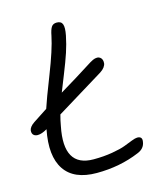

<svg xmlns="http://www.w3.org/2000/svg" viewBox="-108 -804 772 888"><g transform="rotate(-15 278.0 -360.0)"><path d="M26.9 -240.2Q18.6 -240.2 12 -243.9Q5.4 -247.6 2.9 -254.2Q0.5 -260.7 1.2 -268.6Q2 -276.4 8.5 -285.2Q15.1 -293.9 26.9 -301.8Q59.1 -323.7 96.2 -347.2Q107.9 -384.3 151.1 -494.4Q194.3 -604.5 207 -667Q212.4 -695.8 220.5 -708Q228.5 -720.2 246.1 -720.2Q267.6 -720.2 273.4 -703.9Q279.3 -687.5 272 -650.9Q264.2 -611.8 251.5 -573.5Q238.8 -535.2 215.6 -477.5Q192.4 -419.9 185.1 -400.9Q276.4 -455.6 326.2 -487.8Q352.5 -504.9 363.5 -510Q374.5 -515.1 384.8 -515.1Q392.1 -515.1 398.4 -510.7Q404.8 -506.3 407.5 -498.8Q410.2 -491.2 409.4 -482.2Q408.7 -473.1 401.4 -463.1Q394 -453.1 380.9 -444.8Q193.4 -330.1 152.8 -305.2Q145.5 -278.8 141.1 -252.9Q103 -64.9 248 -64.9Q296.9 -64.9 338.1 -72Q379.4 -79.1 400.9 -87.4Q422.4 -95.7 440.7 -102.8Q459 -109.9 467.8 -109.9Q493.7 -109.9 488.8 -84Q484.4 -52.2 450.2 -39.1Q356.9 0 246.1 0Q137.2 0 93 -66.2Q48.8 -132.3 73.2 -255.9Q46.9 -240.2 26.9 -240.2Z"/></g></svg>

Font: Shantell Sans Bouncy
Style: Italic
Weight: 300
Italic angle: -11.31°
Designer: Stephen Nixon, Anya Danilova, Shantell Martin
Foundry: Arrow Type
Version: Version 1.006;[9816181b4]